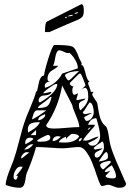

<svg xmlns="http://www.w3.org/2000/svg" viewBox="-20 -872 614 905"><path d="M7 0Q7 -16 14 -38Q21 -60 32 -86.5Q43 -113 44 -117Q55 -148 71.5 -212.5Q88 -277 100 -309Q105 -324 123.5 -367Q142 -410 150 -439L155 -444Q156 -447 159 -462.5Q162 -478 164.5 -488Q167 -498 173 -507Q179 -516 188 -516Q188 -532 206.5 -592Q225 -652 235 -660Q305 -660 321 -652.5Q337 -645 353 -598L356 -592Q359 -587 362 -581Q365 -575 365 -574Q365 -572 364 -568V-565Q372 -565 376.5 -549.5Q381 -534 386.5 -514Q392 -494 402 -487Q401 -487 398 -485Q395 -483 395 -482Q395 -475 401.5 -461Q408 -447 408 -439H421Q415 -433 415 -426Q415 -421 427 -404.5Q439 -388 439 -383Q440 -377 443 -358Q446 -339 449.5 -325.5Q453 -312 458 -302Q464 -290 470.5 -284Q477 -278 480 -275.5Q483 -273 487 -259Q491 -245 495 -216Q499 -186 513 -149.5Q527 -113 546.5 -70Q566 -27 574 -7Q574 13 541 13Q530 13 514 6Q498 -1 489 -1Q484 -1 474.5 2Q465 5 461 5Q456 5 450.5 -7Q445 -19 437 -42.5Q429 -66 426 -75Q425 -77 421 -87.5Q417 -98 415 -103.5Q413 -109 408 -120Q403 -131 399 -137.5Q395 -144 389 -153Q383 -162 378 -167Q373 -172 366 -175.5Q359 -179 352 -179Q339 -179 313.5 -176Q288 -173 275 -173Q255 -173 215 -176Q175 -179 150 -179Q133 -117 106 -56Q103 -49 100.5 -29.5Q98 -10 92 1.5Q86 13 73 13Q43 13 7 0ZM53 -25Q58 -25 61 -32.5Q64 -40 64 -43H56Q84 -76 87 -86Q86 -86 82 -86L78 -87Q64 -87 54 -71Q44 -55 44 -40Q44 -25 53 -25ZM477 -43Q481 -31 513 -31Q527 -31 527 -42Q527 -59 507 -93Q506 -92 500.5 -89Q495 -86 491.5 -83Q488 -80 483.5 -76.5Q479 -73 476.5 -69Q474 -65 474 -61Q487 -61 501 -68ZM452 -93Q452 -88 457 -81Q462 -74 467 -74L469 -75L501 -104V-114Q489 -114 470.5 -108Q452 -102 452 -93ZM480 -155Q474 -155 445 -111Q457 -111 473 -116.5Q489 -122 489 -132Q489 -155 480 -155ZM106 -155Q99 -155 92.5 -149.5Q86 -144 83 -138.5Q80 -133 80 -132V-128Q81 -125 81 -124L119 -154Q117 -154 112 -154ZM426 -143Q426 -129 437 -129Q447 -129 458.5 -147Q470 -165 470 -176Q470 -205 461 -205Q462 -205 455 -200Q425 -181 421 -173Q422 -173 424 -170Q426 -167 430 -167Q431 -168 446.5 -170.5Q462 -173 463 -173Q460 -167 443 -160Q426 -153 426 -143ZM130 -192Q116 -192 94 -167Q119 -167 137 -192ZM395 -198Q402 -185 415 -185Q432 -185 442 -199.5Q452 -214 452 -231Q452 -256 434 -315Q407 -315 395 -284H426V-278Q424 -276 411.5 -261.5Q399 -247 387.5 -233.5Q376 -220 371 -210Q372 -210 378 -210L383 -209Q395 -209 414.5 -218.5Q434 -228 445 -228Q434 -214 395 -198ZM122 -223Q99 -223 99 -198L100 -192Q129 -207 137 -216Q135 -223 122 -223ZM155 -210Q157 -204 164 -204H170Q217 -204 217 -223Q217 -236 205 -236Q202 -236 183 -226.5Q164 -217 155 -210ZM291 -228Q258 -214 258 -201Q262 -201 270.5 -200.5Q279 -200 284 -200Q334 -200 353 -228Q348 -241 321 -241Q315 -241 304 -230.5Q293 -220 291 -216ZM254 -230Q244 -231 236 -224.5Q228 -218 228 -207Q248 -207 267 -228Q265 -228 260 -229Q255 -230 254 -230ZM366 -222Q351 -220 351 -206Q364 -206 366 -222ZM150 -259 124 -235H150ZM162 -296Q136 -296 123.5 -288.5Q111 -281 111 -259L112 -254Q112 -248 112 -247Q115 -249 126.5 -256Q138 -263 144 -267.5Q150 -272 157.5 -280Q165 -288 168 -296ZM409 -271Q395 -271 395 -259ZM198 -281Q198 -266 235 -266Q254 -266 294 -269.5Q334 -273 354 -273Q354 -290 337.5 -328.5Q321 -367 321 -376L273 -469Q255 -366 199 -284L198 -283Q198 -282 198 -281ZM377 -319Q377 -314 381 -308Q385 -302 387 -302Q402 -302 412 -315Q422 -328 422 -343Q422 -357 417 -373Q412 -389 402 -389Q395 -380 378 -352Q370 -344 370 -343L371 -341Q372 -339 374 -336.5Q376 -334 378 -334Q384 -334 397 -337Q410 -340 415 -340L378 -321ZM199 -352H155Q149 -352 144.5 -346.5Q140 -341 138 -335Q136 -329 133.5 -320Q131 -311 130 -309Q148 -315 199 -352ZM192 -334Q190 -333 185 -331Q180 -329 177.5 -327.5Q175 -326 171 -323.5Q167 -321 165 -319Q163 -317 161.5 -313Q160 -309 160 -305Q170 -305 181.5 -313Q193 -321 193 -330L192 -332ZM352 -378Q352 -359 359 -352Q396 -383 396 -414Q396 -458 380 -458Q373 -458 359 -444L383 -469Q383 -473 372.5 -499Q362 -525 359 -525H353L310 -482Q309 -479 309 -478Q309 -473 315.5 -468.5Q322 -464 328 -463Q321 -462 321 -447Q321 -425 331 -425Q334 -425 347 -433Q347 -426 343.5 -416Q340 -406 340 -400Q347 -400 361 -403.5Q375 -407 383 -407Q380 -401 366 -395.5Q352 -390 352 -378ZM217 -415Q208 -405 193 -394Q178 -383 168.5 -376Q159 -369 159 -363Q192 -363 204 -372.5Q216 -382 223 -415ZM162 -395Q162 -394 164.5 -391.5Q167 -389 168 -389Q250 -437 250 -476H243Q237 -476 210.5 -457Q184 -438 184 -432Q192 -432 204 -435.5Q216 -439 223 -439Q220 -430 209.5 -426Q199 -422 188.5 -422Q178 -422 170 -415.5Q162 -409 162 -395ZM217 -487Q191 -487 191 -465L192 -458Q217 -465 239 -483Q261 -501 273 -525L347 -550Q347 -568 336.5 -586.5Q326 -605 317 -614L308 -623Q307 -623 303 -622.5Q299 -622 296 -622Q294 -622 280 -628.5Q266 -635 260 -635Q246 -635 240.5 -601Q235 -567 229 -562H254Q250 -554 227 -541Q204 -528 204 -500Q204 -487 217 -487ZM286 -519Q286 -514 292.5 -503.5Q299 -493 303 -493Q307 -493 315 -500.5Q323 -508 334.5 -519.5Q346 -531 353 -537Q308 -537 286 -519ZM349 -814Q334 -814 331 -807Q346 -807 349 -814ZM325 -802Q307 -802 299 -795Q322 -795 325 -802ZM287 -789Q288 -786 291 -786Q294 -786 294 -789Q294 -793 291 -793Q287 -793 287 -789ZM375 -823Q375 -802 368.5 -793.5Q362 -785 343 -777Q317 -767 213 -721H192Q192 -766 201 -770L361 -851L364 -852Q375 -852 375 -823Z"/></svg>

Font: CabinSketch
Style: Regular
Weight: 400
Designer: Pablo Impallari
Foundry: Pablo Impallari. www.impallari.com Igino Marini. www.ikern.com
Version: Version 1.002